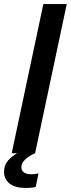

<svg xmlns="http://www.w3.org/2000/svg" viewBox="-34 -760 351 952"><path d="M24 0 181 -740H297L140 0Q140 0 130 4.5Q120 9 106.5 18Q93 27 82.5 40Q72 53 72 70Q72 85 84 94.5Q96 104 121 104Q134 104 145.5 102Q157 100 157 100L143 167Q143 167 129.5 169.5Q116 172 94 172Q41 172 13.5 150Q-14 128 -14 92Q-14 58 6.5 35.5Q27 13 51 0Z"/></svg>

Font: Be Vietnam Pro Medium
Style: Italic
Weight: 500
Italic angle: -12°
Designer: Lam Bao, Tony Le, Vietanh Nguyen
Foundry: Yellow Type Foundry
Version: Version 1.002; ttfautohint (v1.8.3)